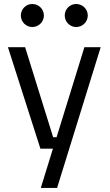

<svg xmlns="http://www.w3.org/2000/svg" viewBox="-20 -731 539 944"><path d="M178.7 0H240.2L180.7 192.9H260.7L475.1 -499H395L258.3 -56.6H241.2L103.5 -499H19ZM354.5 -598.1C385.7 -598.1 411.6 -623.5 411.6 -654.8C411.6 -686.5 385.7 -711.4 354.5 -711.4C323.7 -711.4 298.3 -686.5 298.3 -654.8C298.3 -623.5 323.7 -598.1 354.5 -598.1ZM138.7 -598.1C169.9 -598.1 195.8 -623.5 195.8 -654.8C195.8 -686.5 169.9 -711.4 138.7 -711.4C107.9 -711.4 82.5 -686.5 82.5 -654.8C82.5 -623.5 107.9 -598.1 138.7 -598.1Z"/></svg>

Font: Basic
Style: Regular
Weight: 400
Designer: Magnus Gaarde
Foundry: Magnus Gaarde
Version: Version 1.001